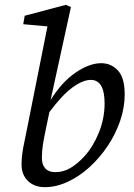

<svg xmlns="http://www.w3.org/2000/svg" viewBox="-20 -760 554 793"><path d="M153 -107Q153 -80 167 -64.5Q181 -49 208 -49Q243 -49 272.5 -67Q302 -85 329 -115Q364 -153 388 -211.5Q412 -270 412 -333Q412 -430 355 -430Q322 -430 279 -398.5Q236 -367 184 -297L171 -235Q161 -187 157 -161Q153 -135 153 -107ZM165 13Q122 13 95.5 -12.5Q69 -38 69 -81Q69 -113 76 -150.5Q83 -188 93 -235L176 -651L76 -660L82 -695L252 -740L273 -731L189 -347Q235 -421 292 -460Q349 -499 398 -499Q439 -499 467 -469Q495 -439 495 -370Q495 -315 476 -260Q457 -205 424 -156Q391 -107 349 -69Q307 -31 259.5 -9Q212 13 165 13Z"/></svg>

Font: Source Serif 4 SmText
Style: Italic
Weight: 400
Italic angle: -12°
Designer: Frank Grießhammer
Foundry: Adobe
Version: Version 4.005;hotconv 1.1.0;makeotfexe 2.6.0